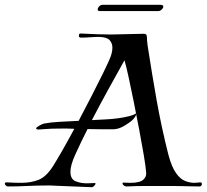

<svg xmlns="http://www.w3.org/2000/svg" viewBox="-54 -773 857 796"><path d="M325 3 176 -3Q166 -4 156.5 -4Q147 -4 138 -4Q99 -4 59.5 -2Q20 0 -21 0Q-26 0 -30 -4Q-34 -8 -34 -12Q-34 -17 -27 -17Q-10 -16 5 -15.5Q20 -15 34 -15Q74 -15 106 -27.5Q138 -40 167 -86Q182 -110 205.5 -151Q229 -192 254 -239Q238 -240 225 -240Q212 -240 199 -240Q156 -240 135 -238Q114 -236 106 -236Q96 -236 96 -241Q96 -245 109.5 -252.5Q123 -260 130 -261Q157 -266 193 -268Q229 -270 272 -272Q300 -325 326.5 -376.5Q353 -428 373 -469Q393 -510 401 -529Q406 -540 409 -552.5Q412 -565 412 -575Q412 -594 400.5 -606.5Q389 -619 358 -620Q339 -620 320 -618.5Q301 -617 282 -617H280Q273 -617 273 -626Q273 -629 275 -632Q277 -635 281 -634Q321 -632 351.5 -631Q382 -630 404 -630Q420 -630 432 -630.5Q444 -631 452 -631Q475 -632 497.5 -632Q520 -632 543 -633Q555 -633 555 -619.5Q555 -606 558 -584Q576 -467 595.5 -357Q615 -247 644 -132Q658 -80 676 -55Q694 -30 714 -22.5Q734 -15 751 -15Q759 -15 766 -16Q773 -17 777 -17Q783 -17 783 -10Q783 -7 780.5 -3.5Q778 0 774 0Q764 0 741 -0.5Q718 -1 693.5 -1.5Q669 -2 656 -2H556Q526 -2 509.5 -1.5Q493 -1 485 -0.5Q477 0 469 0Q465 0 459.5 -4Q454 -8 454 -12Q454 -16 459 -16Q464 -16 471.5 -15.5Q479 -15 486 -15Q526 -15 540 -28Q554 -41 552 -57Q550 -83 542 -130.5Q534 -178 523 -236Q512 -294 500.5 -351Q489 -408 479 -454Q469 -500 462 -523Q427 -460 393 -398.5Q359 -337 327 -275L384 -278Q408 -279 434 -282.5Q460 -286 480 -291Q500 -296 505 -300Q507 -302 509 -302Q512 -302 509 -294Q502 -279 483 -265.5Q464 -252 451 -246Q433 -237 413.5 -237Q394 -237 374 -237Q355 -237 339 -237.5Q323 -238 309 -238Q296 -212 283 -185.5Q270 -159 258 -132Q238 -88 238 -61Q238 -30 259.5 -21.5Q281 -13 305 -13Q313 -13 321 -13.5Q329 -14 336 -14H339Q342 -14 342 -12Q342 -8 336 -2Q330 4 325 3ZM360 -727Q351 -727 351 -734Q351 -740 357 -746.5Q363 -753 371 -753H612Q623 -753 623 -745Q623 -740 616.5 -733.5Q610 -727 601 -727Z"/></svg>

Font: Tapestry
Style: Regular
Weight: 400
Designer: Robert E. Leuschke
Foundry: Robert E. Leuschke
Version: Version 1.010; ttfautohint (v1.8.4.7-5d5b)